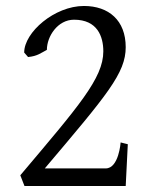

<svg xmlns="http://www.w3.org/2000/svg" viewBox="-20 -623 509 643"><path d="M401 -465C401 -555 344 -603 261 -603C163 -603 61 -515 61 -447L74 -432C105 -435 116 -445 137 -456C137 -501 173 -557 228 -557C306 -557 326 -501 326 -451C326 -361 243 -267 48 -36L62 0H401L408 -140L384 -146C384 -146 378 -59 334 -59H130C339 -306 401 -378 401 -465Z"/></svg>

Font: Temporarium
Style: Regular
Weight: 400
Version: Version 1.1